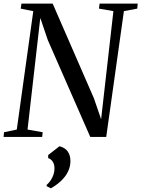

<svg xmlns="http://www.w3.org/2000/svg" viewBox="-31 -763 788 1070"><path d="M-11 0 -8.5 -26 62.5 -41 154.5 -701 84.5 -715 88.5 -743H262.5L492.5 -215L532.5 -98.5L601 -701L520.5 -715L524 -743H736.5L734 -715L659.5 -701L561 0H472L235.5 -539.5L193.5 -663L122.5 -41L207 -26L204 0ZM229 274.5V267.5Q243 255.5 252.8 240Q262.5 224.5 267.8 207.8Q273 191 272.5 174.5Q272.5 153 263 138.2Q253.5 123.5 237.5 118V101L300.5 52Q332 60 347 81.8Q362 103.5 361.5 136.5Q361 167 347.5 194.2Q334 221.5 309.5 244.8Q285 268 252.5 286.5Z"/></svg>

Font: Merriweather 96pt
Style: Italic
Weight: 400
Italic angle: -7.8°
Version: Version 2.101